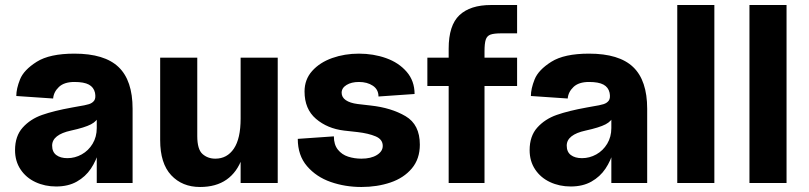

<svg xmlns="http://www.w3.org/2000/svg" viewBox="-20 -730 3228 766"><path d="M40 -131Q40 -187 70.5 -221Q101 -255 148 -271.5Q195 -288 267 -301L289 -305Q321 -310 335 -314.5Q349 -319 356 -329Q363 -339 359 -360Q354 -382 334.5 -392.5Q315 -403 277 -403Q236 -403 215 -383Q194 -363 192 -337L45 -347Q45 -376 60 -413.5Q75 -451 126.5 -483.5Q178 -516 277 -516Q397 -516 453 -462.5Q509 -409 509 -296V0H366V-129H375Q364 -89 342.5 -57Q321 -25 286.5 -5.5Q252 14 204 14Q159 14 121.5 -3.5Q84 -21 62 -54Q40 -87 40 -131ZM366 -219V-269H375Q368 -247 343 -234Q318 -221 263 -209Q226 -201 207 -186Q188 -171 188 -149Q188 -124 204.5 -111.5Q221 -99 249 -99Q279 -99 306 -114Q333 -129 349.5 -156.5Q366 -184 366 -219Z M619 -171V-500H767V-187Q767 -134 788 -115.5Q809 -97 839 -97Q886 -97 913 -137Q940 -177 940 -257L966 -237Q966 -156 946 -99.5Q926 -43 884 -13.5Q842 16 778 16Q707 16 663 -31Q619 -78 619 -171ZM940 -500H1088V0H940Z M1168 -176 1312 -186Q1312 -153 1328 -133Q1344 -113 1369 -105Q1394 -97 1422 -97Q1460 -97 1483.5 -111.5Q1507 -126 1507 -148Q1507 -174 1478.5 -186Q1450 -198 1407 -203L1353 -209Q1286 -217 1240.5 -256Q1195 -295 1195 -365Q1195 -413 1225.5 -447Q1256 -481 1305.5 -498.5Q1355 -516 1412 -516Q1470 -516 1520.5 -498Q1571 -480 1602.5 -443.5Q1634 -407 1634 -355L1490 -345Q1490 -373 1467.5 -388Q1445 -403 1412 -403Q1382 -403 1362.5 -391Q1343 -379 1343 -360Q1343 -342 1359.5 -330.5Q1376 -319 1407 -315L1459 -309Q1541 -300 1598 -266.5Q1655 -233 1655 -153Q1655 -96 1623 -58Q1591 -20 1538 -2Q1485 16 1422 16Q1357 16 1299.5 -4Q1242 -24 1205 -67Q1168 -110 1168 -176Z M1939 -710H2043V-597H1981Q1951 -597 1937 -592Q1923 -587 1918 -572Q1913 -557 1913 -525V0H1770V-536Q1770 -629 1813 -669.5Q1856 -710 1939 -710ZM1685 -500H2043V-387H1685Z M2093 -131Q2093 -187 2123.5 -221Q2154 -255 2201 -271.5Q2248 -288 2320 -301L2342 -305Q2374 -310 2388 -314.5Q2402 -319 2409 -329Q2416 -339 2412 -360Q2407 -382 2387.5 -392.5Q2368 -403 2330 -403Q2289 -403 2268 -383Q2247 -363 2245 -337L2098 -347Q2098 -376 2113 -413.5Q2128 -451 2179.5 -483.5Q2231 -516 2330 -516Q2450 -516 2506 -462.5Q2562 -409 2562 -296V0H2419V-129H2428Q2417 -89 2395.5 -57Q2374 -25 2339.5 -5.5Q2305 14 2257 14Q2212 14 2174.5 -3.5Q2137 -21 2115 -54Q2093 -87 2093 -131ZM2419 -219V-269H2428Q2421 -247 2396 -234Q2371 -221 2316 -209Q2279 -201 2260 -186Q2241 -171 2241 -149Q2241 -124 2257.5 -111.5Q2274 -99 2302 -99Q2332 -99 2359 -114Q2386 -129 2402.5 -156.5Q2419 -184 2419 -219Z M2682 -710H2830V0H2682Z M2970 -710H3118V0H2970Z"/></svg>

Font: Uncut Sans VF
Style: Regular
Weight: 400
Designer: Kasper Nordkvist
Foundry: Uncut Type
Version: Version 1.100;FEAKit 1.0